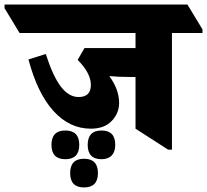

<svg xmlns="http://www.w3.org/2000/svg" viewBox="-94 -647 909 843"><path d="M305 -82Q211 -82 140.5 -160Q70 -238 31 -386L107 -410Q138 -313 173 -267Q208 -221 251 -221Q305 -221 305 -274Q305 -326 247 -384L277 -436H501V-502H-8L-74 -611V-627H729L795 -518V-502H661V10H644L501 -82V-309H476Q451 -309 428 -310Q405 -311 386 -313Q429 -254 429 -195Q429 -150 396.5 -116Q364 -82 305 -82ZM193 52Q132 52 132 -11Q132 -74 193 -74Q254 -74 254 -11Q254 52 193 52ZM352 52Q291 52 291 -11Q291 -74 352 -74Q412 -74 412 -11Q412 19 396.5 35.5Q381 52 352 52ZM275 176Q214 176 214 113Q214 50 275 50Q336 50 336 113Q336 176 275 176Z"/></svg>

Font: Noto Serif Devanagari Black
Style: Regular
Weight: 900
Designer: Universal Thirst, Indian Type Foundry and the Monotype Design Team
Foundry: Monotype Imaging Inc.
Version: Version 2.004; ttfautohint (v1.8.4.7-5d5b)